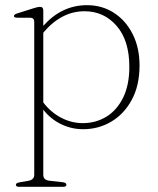

<svg xmlns="http://www.w3.org/2000/svg" viewBox="-20 -490 612 743"><path d="M147.5 -449.5V-390Q219 -470 316.5 -470Q375.5 -470 421.5 -440Q467.5 -410 493.8 -357.2Q520 -304.5 520 -237Q520 -159.5 490.2 -104.2Q460.5 -49 411 -19.5Q361.5 10 302 10Q256 10 215.8 -9.8Q175.5 -29.5 147.5 -65.5V186.5Q147.5 207 172 209.5L221.5 215Q237 216.5 237 225Q237 233 223.5 233H54Q41.5 233 41.5 225Q41.5 218 56 215.5L88 210Q112.5 206 112.5 187V-405Q112.5 -421.5 96.5 -421.5H47.5Q34 -421.5 34 -428Q34 -434 46.5 -438L109.5 -458Q126.5 -463.5 135 -463.5Q147.5 -463.5 147.5 -449.5ZM307 -446.5Q217.5 -446.5 147.5 -363.5V-93.5Q176.5 -55.5 216.5 -34.5Q256.5 -13.5 300.5 -13.5Q351 -13.5 391.8 -38.5Q432.5 -63.5 456.5 -112.2Q480.5 -161 480.5 -231Q480.5 -333.5 431.2 -390Q382 -446.5 307 -446.5Z"/></svg>

Font: Fraunces 9pt S000 Thin
Style: Regular
Weight: 100
Version: Version 1.000; ttfautohint (v1.8.3)